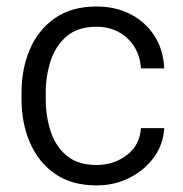

<svg xmlns="http://www.w3.org/2000/svg" viewBox="-20 -558 560 588"><path d="M275.9 -52.7Q328.1 -52.7 368.2 -82.8Q408.2 -112.8 411.6 -165.5H482.9Q480.5 -116.7 451.9 -76.9Q423.3 -37.1 377.2 -13.7Q331.1 9.8 275.9 9.8Q199.2 9.8 148.2 -25.9Q97.2 -61.5 71.5 -121.6Q45.9 -181.6 45.9 -253.9V-274.4Q45.9 -347.2 71.5 -407Q97.2 -466.8 148.2 -502.4Q199.2 -538.1 275.9 -538.1Q335 -538.1 380.9 -513.9Q426.8 -489.7 453.6 -447.3Q480.5 -404.8 482.9 -348.6H411.6Q408.2 -404.8 370.4 -440.4Q332.5 -476.1 275.9 -476.1Q218.3 -476.1 184.1 -446.8Q149.9 -417.5 135 -371.3Q120.1 -325.2 120.1 -274.4V-253.9Q120.1 -202.6 134.8 -156.7Q149.4 -110.8 183.6 -81.8Q217.8 -52.7 275.9 -52.7Z"/></svg>

Font: Vazirmatn RD Light
Style: Regular
Weight: 300
Designer: Saber Rastikerdar
Foundry: Saber Rastikerdar
Version: Version 32.102